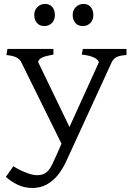

<svg xmlns="http://www.w3.org/2000/svg" viewBox="-20 -714 659 954"><path d="M254.2 70.8Q240 104.2 228.9 121.5Q217.8 138.8 202.5 147.6Q187.2 156.5 163.2 156.5Q139.5 156.5 102.5 141Q65.5 125.5 47.5 112.2L46.5 112L9.2 164.5Q34 187.8 67.8 203.9Q101.5 220 141.8 220Q181.5 220 213.4 202Q245.2 184 269 153.9Q292.8 123.8 312 81L535 -404.8Q543.8 -422.8 560.5 -430.9Q577.2 -439 608.5 -440.5V-471H391.8L386.2 -442.8Q422 -439 444 -429.6Q466 -420.2 471.5 -404.8L325.2 -83L169.2 -406.2Q174 -421.8 191.9 -429.2Q209.8 -436.8 245.5 -442.8V-471H17.2L11.8 -440.5Q42.2 -437.5 60 -429.4Q77.8 -421.2 85 -406.2L285.5 0L261 56.2ZM443.8 -639.5Q443.8 -663.2 431 -678.9Q418.2 -694.5 395.2 -694.5Q373.2 -694.5 357.2 -679.2Q341.2 -664 341.2 -639.5Q341.2 -615.8 354.4 -600.1Q367.5 -584.5 392 -584.5Q413.2 -584.5 428.5 -599.2Q443.8 -614 443.8 -639.5ZM252.8 -639.5Q252.8 -663.2 240 -678.9Q227.2 -694.5 204.2 -694.5Q182.2 -694.5 166.2 -679.2Q150.2 -664 150.2 -639.5Q150.2 -615.8 163.4 -600.1Q176.5 -584.5 201 -584.5Q222.2 -584.5 237.5 -599.2Q252.8 -614 252.8 -639.5Z"/></svg>

Font: TMT Limkin
Style: Regular
Weight: 400
Designer: Gabriel Drozdov
Version: Version 1.000;Glyphs 3.1.2 (3151)